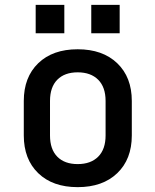

<svg xmlns="http://www.w3.org/2000/svg" viewBox="-20 -762 640 791"><path d="M300 9Q197 9 137.5 -48.5Q78 -106 78 -204V-346Q78 -444 137.5 -501.5Q197 -559 300 -559Q403 -559 463 -501.5Q523 -444 523 -346V-204Q523 -106 463 -48.5Q403 9 300 9ZM300 -86Q354 -86 384.5 -116.5Q415 -147 415 -204V-346Q415 -403 384.5 -433.5Q354 -464 300 -464Q246 -464 216 -433.5Q186 -403 186 -346V-204Q186 -147 216 -116.5Q246 -86 300 -86ZM127 -742H245V-625H127ZM356 -742H473V-625H356Z"/></svg>

Font: Tiny SemiBold
Style: Regular
Weight: 600
Designer: Philipp Nurullin, Konstantin Bulenkov
Foundry: JetBrains
Version: Version 2.251; ttfautohint (v1.8.4.7-5d5b)